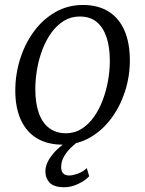

<svg xmlns="http://www.w3.org/2000/svg" viewBox="-20 -586 598 791"><path d="M321.5 -565.5Q384 -565.5 427.2 -538.5Q470.5 -511.5 492.8 -460.2Q515 -409 515 -336.5Q515 -271.5 495 -209.5Q475 -147.5 438.2 -98Q401.5 -48.5 350.5 -19.2Q299.5 10 238 10Q176 10 132.2 -16.2Q88.5 -42.5 65.8 -92.5Q43 -142.5 43 -213Q43 -279.5 62.8 -342.5Q82.5 -405.5 119.2 -455.8Q156 -506 207.5 -535.8Q259 -565.5 321.5 -565.5ZM308.5 -518Q272 -518 242.8 -499.8Q213.5 -481.5 191.5 -451Q169.5 -420.5 154.8 -381.8Q140 -343 132.8 -301Q125.5 -259 125.5 -219Q125.5 -160.5 140 -120Q154.5 -79.5 182.8 -58.2Q211 -37 252 -37Q287.5 -37 316.2 -55.2Q345 -73.5 366.8 -104Q388.5 -134.5 403 -173Q417.5 -211.5 425 -253.2Q432.5 -295 432.5 -334.5Q432.5 -392 418.8 -432.8Q405 -473.5 378 -495.8Q351 -518 308.5 -518ZM241.5 185.5Q201 184.5 184 166Q167 147.5 167 121Q167 101 176.2 81.8Q185.5 62.5 201.5 44.2Q217.5 26 238.5 10.2Q259.5 -5.5 283 -17.5L304.5 -33.5L314.5 -13.5Q293.5 2.5 274.5 20.2Q255.5 38 243.8 58.5Q232 79 232 103Q232 119 240 128Q248 137 265 137Q279 137 300.8 129.2Q322.5 121.5 337.5 106.5L347.5 140Q332.5 157 302.5 171.5Q272.5 186 241.5 185.5Z"/></svg>

Font: Merriweather 24pt Light
Style: Italic
Weight: 300
Italic angle: -7.8°
Version: Version 2.101